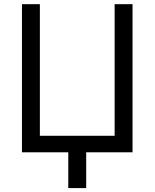

<svg xmlns="http://www.w3.org/2000/svg" viewBox="-20 -748 759 943"><path d="M87.9 0V-727.5H175.8V-81.1H543V-727.5H630.9V0ZM403.3 -71.3V175.8H315.4V-71.3Z"/></svg>

Font: Inter
Style: Regular
Weight: 400
Designer: Rasmus Andersson
Foundry: rsms
Version: Version 4.000;git-8c9346024